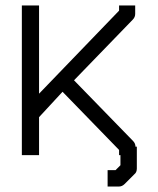

<svg xmlns="http://www.w3.org/2000/svg" viewBox="-20 -617 580 703"><path d="M123 -188V-49H60V-597H123V-274L416 -578V-597H475V-566Q475 -554 466 -545L251 -323L467 -101Q476 -92 476 -80H481V0Q481 14 472 21L436 57Q427 66 415 66H374V36V6H403L421 -12V-49H416V-68L209 -281Z"/></svg>

Font: IBM 3270
Style: Regular
Weight: 400
Monospace: yes
Version: Version 2.3.1